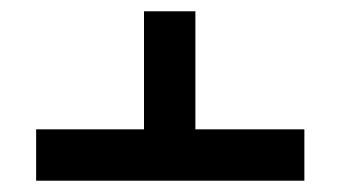

<svg xmlns="http://www.w3.org/2000/svg" viewBox="-20 -571 602 340"><path d="M519 -342V-251H44V-342H235V-551H326V-342Z"/></svg>

Font: Noto Sans Hebrew Droid
Style: Regular
Weight: 400
Designer: Monotype Design Team
Foundry: Monotype Imaging Inc.
Version: Version 1.100